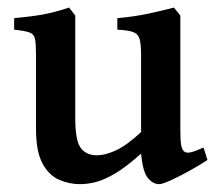

<svg xmlns="http://www.w3.org/2000/svg" viewBox="-20 -463 562 497"><path d="M517.1 -48.8Q494.6 -34.2 468.5 -19.8Q442.4 -5.4 421.1 4.2Q399.9 13.7 392.1 13.7Q376 13.7 362.8 -2.2Q349.6 -18.1 345.2 -65.4Q307.1 -31.2 278.8 -14.4Q250.5 2.4 228.5 8.1Q206.5 13.7 187 13.7Q158.7 13.7 132.6 2.2Q106.4 -9.3 89.8 -40.3Q73.2 -71.3 73.2 -128.9V-320.3Q73.2 -349.6 70.6 -362.3Q67.9 -375 55.9 -379.2Q43.9 -383.3 16.6 -386.2V-416Q60.1 -419.9 91.1 -425.5Q122.1 -431.2 158.7 -443.4L174.8 -422.9V-157.2Q174.8 -98.6 189.2 -79.8Q203.6 -61 231 -61Q252 -61 279.5 -73.5Q307.1 -85.9 345.2 -121.1V-320.3Q345.2 -347.7 341.6 -361.3Q337.9 -375 325 -379.9Q312 -384.8 283.7 -386.2V-416Q327.1 -419.9 363 -427.5Q398.9 -435.1 430.2 -443.4L446.8 -422.9V-128.4Q446.8 -100.1 449 -87.4Q451.2 -74.7 457.5 -70.3Q462.4 -66.4 473.1 -68.6Q483.9 -70.8 506.8 -81.1Z"/></svg>

Font: Namdhinggo SemiBold
Style: Regular
Weight: 600
Designer: Victor Gaultney
Foundry: SIL International
Version: Version 3.001